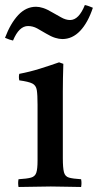

<svg xmlns="http://www.w3.org/2000/svg" viewBox="-47 -746 391 767"><path d="M277 1Q249 1 220 0Q191 -1 156 -1Q124 -1 90.5 0Q57 1 27 1Q24 -15 27 -30Q61 -32 77 -36.5Q93 -41 98 -56Q103 -71 103 -104V-328Q103 -367 100 -386Q97 -405 82 -412.5Q67 -420 30 -425Q27 -439 30 -451Q72 -459 112 -471.5Q152 -484 189 -497L206 -491Q205 -460 204.5 -433Q204 -406 204 -382V-114Q204 -75 208.5 -58Q213 -41 228.5 -36.5Q244 -32 277 -30Q280 -15 277 1ZM292 -726Q301 -724 309 -721Q317 -718 324 -715Q304 -655 273 -622.5Q242 -590 202 -590Q189 -590 173 -595Q157 -600 137 -612Q119 -623 101.5 -632.5Q84 -642 65 -642Q29 -642 5 -584Q-9 -587 -27 -595Q-5 -653 26 -686Q57 -719 97 -719Q110 -719 125.5 -714Q141 -709 161 -697Q179 -687 197.5 -676.5Q216 -666 233 -666Q268 -666 292 -726Z"/></svg>

Font: Tiro Kannada
Style: Regular
Weight: 400
Designer: Kannada: John Hudson & Fiona Ross. Latin: John Hudson.
Foundry: Tiro Typeworks Ltd.
Version: Version 1.52